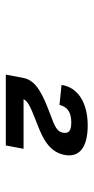

<svg xmlns="http://www.w3.org/2000/svg" viewBox="149 -1021 322 660"><g transform="rotate(90 310.0 -691.0)"><path d="M411.5 -831.5C329.5 -831.5 279.5 -795 272 -741.5L340.5 -734.5C348 -763 367 -775 401 -775C429.5 -775 440 -766.5 436 -745.5C431 -720 398.5 -713.5 367 -700.5C310.5 -678.5 257 -657 248 -611L236.5 -550H480L491.5 -611H321C328.5 -626 347 -634.5 389 -651C438 -670.5 500.5 -690 512.5 -751.5C523.5 -808 478.5 -831.5 411.5 -831.5Z"/></g></svg>

Font: Monaspace Neon
Style: Bold Italic
Weight: 700
Italic angle: -11°
Designer: Riley Cran & the Lettermatic Team
Foundry: Lettermatic
Version: Version 1.200 (Monaspace Neon)